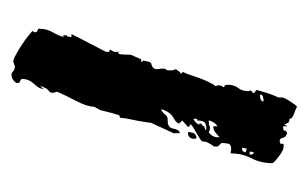

<svg xmlns="http://www.w3.org/2000/svg" viewBox="-121 -378 535 333"><g transform="rotate(-90 146.5 -211.5)"><path d="M107 23Q101 23 100 20.5Q99 18 97 14L94 20V12Q86 12 86.5 14.5Q87 17 82 19Q75 17 74 11.5Q73 6 68 6L63 8L64 11Q64 13 61 13H59Q53 13 43.5 6Q34 -1 30 -6Q30 -27 38.5 -43Q47 -59 47 -79L55 -78Q63 -78 64 -84Q65 -90 65 -95L59 -101V-108Q62 -112 63.5 -114.5Q65 -117 67 -122L68 -129Q69 -130 73.5 -133Q78 -136 83.5 -139Q89 -142 93 -144.5Q97 -147 97 -149Q97 -150 95 -150Q93 -150 93 -153L104 -163L99 -168Q99 -173 108.5 -178Q118 -183 123 -197V-200Q117 -196 115.5 -194Q114 -192 112.5 -190.5Q111 -189 108.5 -188.5Q106 -188 99 -188Q93 -186 91.5 -183Q90 -180 89.5 -177Q89 -174 87.5 -171Q86 -168 82 -167V-178L100 -217Q100 -218 101 -225Q102 -232 103.5 -240Q105 -248 106.5 -255Q108 -262 108 -264L109 -271L113 -272L117 -285L122 -305L128 -316Q128 -328 138 -347Q148 -366 154 -380L152 -387Q152 -391 154 -393Q156 -395 158 -397H159Q159 -399 161 -402Q163 -405 163 -406V-409L159 -403V-405Q159 -411 167.5 -420Q176 -429 176 -440Q176 -443 172.5 -444Q169 -445 169 -449Q169 -452 173.5 -455.5Q178 -459 183 -459Q187 -459 189 -456.5Q191 -454 197 -453L206 -456Q210 -456 219 -451Q228 -446 237 -440Q246 -434 252.5 -428.5Q259 -423 259 -423Q259 -421 258 -420.5Q257 -420 257 -418Q257 -414 263 -413V-409Q263 -398 257 -387.5Q251 -377 249 -369H252Q252 -362 250.5 -362.5Q249 -363 249 -355H254L223 -295V-290L227 -288L223 -281V-273Q221 -274 221 -274Q219 -274 218.5 -266Q218 -258 218 -252L210 -234H205L208 -230L206 -221L204 -217Q193 -215 193 -207Q193 -205 193.5 -202.5Q194 -200 194 -198Q194 -192 193.5 -192.5Q193 -193 191 -188V-180L193 -174L188 -167Q186 -165 185.5 -166Q185 -167 185 -165L188 -162V-161Q186 -158 183.5 -150.5Q181 -143 178 -134.5Q175 -126 171 -117.5Q167 -109 163 -104Q165 -104 165 -101Q165 -95 163.5 -94Q162 -93 162 -91Q162 -90 164 -89.5Q166 -89 166 -84Q166 -73 160.5 -66Q155 -59 155 -49Q155 -47 155.5 -46.5Q156 -46 156 -44L151 -39L157 -34Q154 -23 151.5 -15Q149 -7 144 4V10Q144 12 142 16Q140 20 137 24.5Q134 29 131.5 32.5Q129 36 128 36Q122 33 114.5 30.5Q107 28 107 23ZM84 -117Q80 -115 77.5 -110.5Q75 -106 75 -104V-98Q80 -103 84 -106Q88 -109 94 -109V-102Q98 -104 101 -109Q104 -114 104 -117Q96 -117 95 -116Q94 -115 93 -115H88ZM88 -121Q100 -121 102 -126Q104 -131 104 -137H107V-144Q105 -143 101 -139.5Q97 -136 97 -133H99Q99 -130 96.5 -128.5Q94 -127 94 -125L88 -123ZM73 -146Q74 -153 84 -153Q84 -149 82.5 -144Q81 -139 73 -138L72 -144Q72 -145 72.5 -145Q73 -145 73 -146ZM149 -28Q137 -28 137 -22H141Q147 -23 148 -24.5Q149 -26 149 -28ZM49 -53 55 -51 57 -59H52L49 -55ZM45 -46Q45 -47 45 -43Q45 -39 49 -39Q50 -42 50 -46Z"/></g></svg>

Font: East Sea Dokdo Cyrillic
Style: Regular
Weight: 400
Version: Version 1.00 July 4, 2018, initial release